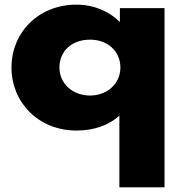

<svg xmlns="http://www.w3.org/2000/svg" viewBox="-20 -548 759 828"><path d="M29.5 -257C29.5 -107 145 15 310 15C385.9 15 448.6 -8 494.8 -49V260H689.5V-513H497V-455H494.8C453 -497 387 -528 310 -528C145 -528 29.5 -407 29.5 -257ZM236.3 -257C236.3 -327 289.1 -377 368.3 -377C444.2 -377 499.2 -327 499.2 -257C499.2 -186 440.9 -136 368.3 -136C294.6 -136 236.3 -186 236.3 -257Z"/></svg>

Font: Hussar
Style: BdWide
Weight: 700
Foundry: Cannot Into Space Fonts
Version: Version 2.00